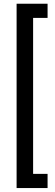

<svg xmlns="http://www.w3.org/2000/svg" viewBox="-20 -832 290 1005"><path d="M229 -738.3H153.3V78.1H229V152.3H66.9V-812.5H229Z"/></svg>

Font: Roboto Condensed
Style: Regular
Weight: 400
Designer: Google
Version: Version 2.001047; 2015